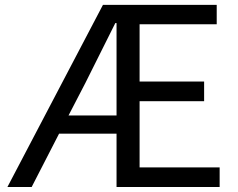

<svg xmlns="http://www.w3.org/2000/svg" viewBox="-20 -753 958 773"><path d="M255.9 -288.1H449.2V-660.2H444.3L324.2 -419.9ZM542 -79.1H864.3V0H449.2V-214.8H217.8L107.4 0H9.8L394.5 -733.4H852.5V-655.3H542V-424.8H801.8V-345.7H542Z"/></svg>

Font: Gen Shin Gothic Regular
Style: Regular
Weight: 400
Designer: [Source Han Sans]
Ryoko NISHIZUKA  (kana & ideographs); Paul D. Hunt (Latin, Greek & Cyrillic); Wenlong ZHANG  (bopomofo
Version: Version 1.002.20150607